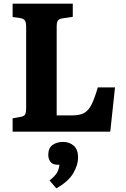

<svg xmlns="http://www.w3.org/2000/svg" viewBox="-20 -720 689 1050"><path d="M49 0V-73L93 -81Q111 -84 117 -93.5Q123 -103 123 -132V-573Q123 -598 116 -608Q109 -618 91 -621L49 -627V-700H378V-628L324 -620Q303 -617 296.5 -607.5Q290 -598 290 -573V-89H376Q416 -89 440 -102Q464 -115 480.5 -148Q497 -181 515 -242H609L583 0ZM288 310 251 267Q282 242 292.5 223Q303 204 305 181H295Q268 181 256 165Q244 149 244 127Q244 89 268 72.5Q292 56 324 56Q360 56 383.5 77Q407 98 407 142Q407 182 380.5 227.5Q354 273 288 310Z"/></svg>

Font: Literata
Style: Bold
Weight: 700
Designer: Latin by Veronika Burian and Jose Scaglione. Greek by Irene Vlachou. Cyrillic by Vera Evstafieva.
Foundry: TypeTogether
Version: Version 3.103; ttfautohint (v1.8.4.7-5d5b);gftools[0.9.29]